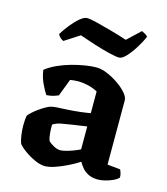

<svg xmlns="http://www.w3.org/2000/svg" viewBox="-108 -801 773 889"><g transform="rotate(15 278.5 -357.0)"><path d="M189.5 3.5Q167.5 3.5 139.8 -9.2Q112 -22 88.8 -39Q65.5 -56 57 -68.5Q51.5 -82.5 48 -106.2Q44.5 -130 44.5 -154Q44.5 -168 45.5 -179.5Q46.5 -191 48 -200Q53.5 -208 65.8 -219Q78 -230 93.5 -241Q109 -252 123.5 -260Q138 -268 147 -270Q155.5 -272.5 176.5 -273.8Q197.5 -275 220 -276Q236 -277 251.5 -278.2Q267 -279.5 281.8 -281.2Q296.5 -283 309.2 -284.8Q322 -286.5 332 -288.5V-392.5Q310 -404.5 285 -410.2Q260 -416 240.5 -416Q231.5 -416 219.2 -415Q207 -414 199.5 -412.5L168 -330Q162.5 -327.5 148.2 -322.5Q134 -317.5 111.5 -316Q102 -329.5 87.2 -359.8Q72.5 -390 67.5 -425.5Q90.5 -443.5 121 -457.5Q151.5 -471.5 184.8 -480.8Q218 -490 249 -495Q280 -500 303 -500Q327 -500 355.5 -488Q384 -476 409.8 -458.2Q435.5 -440.5 452 -421.2Q468.5 -402 468.5 -387.5V-78.5L530.5 -72.5Q533 -67.5 536.2 -58Q539.5 -48.5 539.5 -35.5Q531 -25.5 513.5 -17.5Q496 -9.5 476.8 -4.8Q457.5 0 443 0Q416.5 0 397.5 -9.2Q378.5 -18.5 366.8 -32.5Q355 -46.5 348 -60Q326 -45.5 296.2 -30.8Q266.5 -16 238 -6.2Q209.5 3.5 189.5 3.5ZM239 -86Q249 -86 266.5 -90.5Q284 -95 302.2 -102Q320.5 -109 332 -115V-225Q316 -223 298 -219.8Q280 -216.5 261.5 -214.5Q236.5 -211 212 -206.2Q187.5 -201.5 172.5 -191Q172 -175 173.5 -153Q175 -131 181 -114.5Q190.5 -104.5 207.8 -95.2Q225 -86 239 -86ZM391 -571Q376.5 -571 342.5 -579.2Q308.5 -587.5 268.5 -600.2Q228.5 -613 194.5 -625L122.5 -578.5Q116 -581 107.8 -587.8Q99.5 -594.5 95.5 -604.5Q109 -627 128.5 -651.5Q148 -676 168 -692.8Q188 -709.5 202 -709.5Q217 -709.5 251.2 -701Q285.5 -692.5 326.2 -681Q367 -669.5 400.5 -658.5L462.5 -717Q470.5 -713.5 478 -709.2Q485.5 -705 492 -698Q480.5 -670.5 462 -641Q443.5 -611.5 424.5 -591.2Q405.5 -571 391 -571Z"/></g></svg>

Font: Texturina Medium
Style: Regular
Weight: 500
Designer: Guillermo Torres Carreño
Foundry: Omnibus-Type
Version: Version 1.003